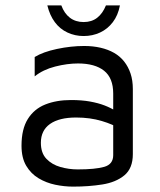

<svg xmlns="http://www.w3.org/2000/svg" viewBox="-20 -679 594 714"><path d="M252 15Q219 15 185.5 8Q152 1 123.5 -16Q95 -33 77.5 -62.5Q60 -92 60 -137Q60 -199 83.5 -236.5Q107 -274 148.5 -290.5Q190 -307 244 -307Q284 -307 314.5 -301.5Q345 -296 368.5 -287Q392 -278 411 -266L425 -200Q402 -216 358.5 -229Q315 -242 263 -242Q200 -242 166 -218Q132 -194 132 -148Q132 -110 152.5 -88.5Q173 -67 204.5 -58Q236 -49 269 -49Q334 -49 367.5 -58.5Q401 -68 401 -102V-331Q401 -389 367 -416Q333 -443 270 -443Q230 -443 185 -431.5Q140 -420 109 -395V-467Q140 -486 192 -497Q244 -508 293 -508Q326 -508 354 -501.5Q382 -495 404 -482.5Q426 -470 441.5 -450.5Q457 -431 465.5 -405.5Q474 -380 474 -348V-106Q474 -53 442.5 -27Q411 -1 360.5 7Q310 15 252 15ZM291 -545Q259 -545 231 -558Q203 -571 184 -596.5Q165 -622 156 -659H208Q219 -629 240 -613Q261 -597 291 -597Q321 -597 341.5 -613Q362 -629 374 -659H426Q419 -622 399.5 -596.5Q380 -571 352 -558Q324 -545 291 -545Z"/></svg>

Font: Maven Pro VF Beta
Style: Regular
Weight: 400
Designer: Joe Prince
Foundry: Joe Prince
Version: Version 2.002